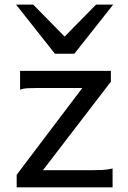

<svg xmlns="http://www.w3.org/2000/svg" viewBox="-20 -801 548 821"><path d="M454.1 -498V-451.7L163.6 -73.2H373.5Q395 -73.2 417.2 -74.2Q439.5 -75.2 461.4 -80.6V0H51.3V-53.7L332 -424.8H141.6Q119.6 -424.8 99.6 -423.8Q79.6 -422.9 65.9 -417.5V-498ZM122.1 -781.2 256.3 -644.5 390.6 -781.2H463.9L297.9 -571.3H214.8L48.8 -781.2Z"/></svg>

Font: Andika Eur
Style: Regular
Weight: 400
Designer: Victor Gaultney, Annie Olsen, Julie Remington, Don Collingsworth, Eric Hays, Becca Hirsbrunner
Foundry: SIL International
Version: Version 5.000